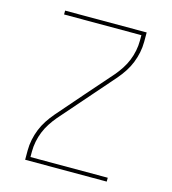

<svg xmlns="http://www.w3.org/2000/svg" viewBox="-109 -825 819 914"><g transform="rotate(15 300.0 -367.5)"><path d="M99 0V-46Q99 -73 104.5 -99.5Q110 -126 120 -151Q130 -176 145 -199Q160 -222 178 -243L292 -374L407 -505Q423 -524 437 -545.5Q451 -567 460.5 -590.5Q470 -614 475 -639Q480 -664 480 -689V-716H99V-735H501V-689Q501 -662 495.5 -635.5Q490 -609 480 -584Q470 -559 455 -536Q440 -513 422 -492L193 -230Q177 -211 163 -189.5Q149 -168 139.5 -144.5Q130 -121 125 -96Q120 -71 120 -46V-19H501V0Z"/></g></svg>

Font: Iosevka Curly Thin Extended
Style: Regular
Weight: 100
Width: 7
Monospace: yes
Designer: Belleve Invis
Foundry: Belleve Invis
Version: Version 11.1.0; ttfautohint (v1.8.3)